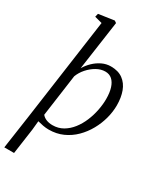

<svg xmlns="http://www.w3.org/2000/svg" viewBox="-259 -905 1047 1245"><g transform="rotate(30 264.0 -282.0)"><path d="M1.5 253.5 38.5 -2.5 144.5 -760 88.5 -775 94.5 -800 211 -817 226 -806.5 173.5 -438.5Q191 -468 216.5 -492.5Q242 -517 273.2 -532Q304.5 -547 339 -547Q394 -547 429 -521.2Q464 -495.5 480.8 -450.5Q497.5 -405.5 497.5 -346.5Q497.5 -299 484.2 -249Q471 -199 445.2 -152.8Q419.5 -106.5 382.5 -69.8Q345.5 -33 297.8 -11.5Q250 10 192.5 10Q171.5 10 149.8 6Q128 2 108 -3.5L101.5 63L74.5 253.5ZM199.5 -27Q242.5 -27 277.2 -47.2Q312 -67.5 338.2 -101.2Q364.5 -135 382 -176.8Q399.5 -218.5 408.2 -263Q417 -307.5 417 -348Q417 -396 406.2 -429.8Q395.5 -463.5 375 -481.8Q354.5 -500 324 -500Q291.5 -500 259.2 -481.8Q227 -463.5 201.5 -434.5Q176 -405.5 163.5 -372L120 -59Q132.5 -43.5 153 -35.2Q173.5 -27 199.5 -27Z"/></g></svg>

Font: Merriweather 72pt Light
Style: Italic
Weight: 300
Italic angle: -7.8°
Version: Version 2.101